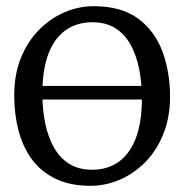

<svg xmlns="http://www.w3.org/2000/svg" viewBox="-20 -590 596 621"><path d="M56 -268V-312H456.5V-268ZM26 -281Q26 -349.5 47.8 -403Q69.5 -456.5 106.5 -493.8Q143.5 -531 189.2 -550.5Q235 -570 283 -570Q372.5 -570 426.8 -529.8Q481 -489.5 505.5 -423Q530 -356.5 530 -278Q530 -210 508.2 -156.2Q486.5 -102.5 449.5 -65.2Q412.5 -28 366.8 -8.5Q321 11 273 11Q206 11 158.8 -12.2Q111.5 -35.5 82.2 -76Q53 -116.5 39.5 -169.2Q26 -222 26 -281ZM278 -41Q328.5 -41 364.5 -67Q400.5 -93 419.8 -144.5Q439 -196 439 -272Q439 -321.5 430.2 -366Q421.5 -410.5 402.8 -444.8Q384 -479 353.5 -498.5Q323 -518 279 -518Q228 -518 191.8 -492Q155.5 -466 136.2 -414.8Q117 -363.5 117 -287Q117 -237 126 -192.5Q135 -148 154 -113.8Q173 -79.5 203.8 -60.2Q234.5 -41 278 -41Z"/></svg>

Font: Merriweather 7pt Light
Style: Regular
Weight: 300
Designer: Eben Sorkin
Foundry: Eben Sorkin
Version: Version 2.200;gftools[0.9.31]